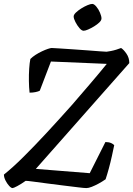

<svg xmlns="http://www.w3.org/2000/svg" viewBox="-25 -960 680 980"><path d="M39 0Q32 0 21.5 -11.5Q11 -23 3 -39Q-5 -55 -5 -69Q38 -103 94 -158.5Q150 -214 213.5 -282.5Q277 -351 342 -424Q387 -476 434.5 -531.5Q482 -587 520 -634L235 -646L178 -497Q171 -493 156.5 -490Q142 -487 126 -487Q123 -513 122.5 -546Q122 -579 124 -609.5Q126 -640 130 -659Q141 -670 156.5 -680Q172 -690 189 -698Q206 -706 219.5 -710.5Q233 -715 239 -715Q246 -715 275 -713Q304 -711 343.5 -708.5Q383 -706 421 -703Q459 -700 486.5 -698Q514 -696 519 -696Q527 -697 540.5 -699.5Q554 -702 568.5 -706.5Q583 -711 593 -715Q606 -707 620.5 -686Q635 -665 635 -638L158 -98L433 -76L513 -235Q530 -235 541.5 -230Q553 -225 558 -219Q553 -195 546 -163Q539 -131 530.5 -100Q522 -69 514 -45Q497 -33 478.5 -23Q460 -13 443.5 -6.5Q427 0 416 0Q405 0 373 -4Q341 -8 299.5 -13Q258 -18 216.5 -23.5Q175 -29 145 -33Q115 -37 106 -37Q82 -20 63 -10Q44 0 39 0ZM402 -803Q392 -803 380.5 -816.5Q369 -830 360 -847.5Q351 -865 351 -876Q351 -885 362.5 -896Q374 -907 390 -917Q406 -927 421.5 -933.5Q437 -940 446 -940Q455 -940 466.5 -926.5Q478 -913 485.5 -895Q493 -877 493 -866Q493 -856 482 -845.5Q471 -835 455.5 -825.5Q440 -816 425 -809.5Q410 -803 402 -803Z"/></svg>

Font: Texturina 12pt
Style: Italic
Weight: 400
Italic angle: -11°
Designer: Guillermo Torres Carreño
Foundry: Omnibus-Type
Version: Version 1.002